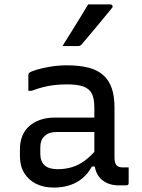

<svg xmlns="http://www.w3.org/2000/svg" viewBox="-20 -837 640 867"><path d="M497 -351Q497 -323 497 -295Q497 -267 497 -238.5Q497 -210 497 -182Q497 -154 497 -126Q497 -113 499.5 -104Q502 -95 507 -90Q512 -85 519 -83Q526 -81 536 -81Q538 -81 540.5 -81Q543 -81 546 -81H561Q561 -63 561 -46Q561 -29 561 -11Q561 -5 558 -2.5Q555 0 550 0Q545 0 534.5 0Q524 0 515 0Q492 0 472 -7Q452 -14 437 -28Q422 -42 414 -62.5Q406 -83 406 -111Q406 -146 406 -183.5Q406 -221 406 -256Q406 -272 406 -288Q406 -304 406 -320Q406 -336 406 -352Q406 -392 394.5 -414.5Q383 -437 356 -446.5Q329 -456 283 -456Q254 -456 227 -453Q200 -450 174.5 -443.5Q149 -437 123 -427H108Q108 -445 108 -463Q108 -481 108 -499Q108 -502 109 -504Q110 -506 111 -507Q116 -513 141.5 -521Q167 -529 204.5 -535.5Q242 -542 283 -542Q339 -542 379.5 -531.5Q420 -521 446 -498Q472 -475 484.5 -439Q497 -403 497 -351ZM162 -142Q162 -108 181.5 -90.5Q201 -73 240 -73Q274 -73 304.5 -82Q335 -91 364 -112.5Q393 -134 424 -172V-85H395Q378 -54 353.5 -33Q329 -12 296 -1Q263 10 223 10Q176 10 142 -7.5Q108 -25 89 -56.5Q70 -88 70 -132V-164Q70 -197 81 -223.5Q92 -250 112.5 -268Q133 -286 162 -296Q191 -306 227 -306Q262 -306 294.5 -306Q327 -306 359 -306Q391 -306 424 -306Q433 -306 436.5 -295.5Q440 -285 441 -270Q442 -255 442 -241Q405 -241 373.5 -241Q342 -241 310 -241Q278 -241 240 -241Q219 -241 204.5 -236.5Q190 -232 180 -221Q171 -213 166.5 -200.5Q162 -188 162 -172ZM378 -817Q408 -817 429.5 -817Q451 -817 478 -817Q486 -817 488 -811Q490 -805 485 -800Q461 -771 440.5 -746Q420 -721 399 -696Q378 -671 349 -637Q347 -634 342.5 -631.5Q338 -629 332 -629Q313 -629 296.5 -629Q280 -629 262 -629Q281 -659 300.5 -690.5Q320 -722 339.5 -753.5Q359 -785 378 -817Z"/></svg>

Font: Recursive
Style: Regular
Weight: 400
Version: Version 1.085